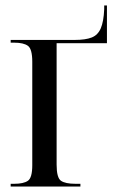

<svg xmlns="http://www.w3.org/2000/svg" viewBox="-20 -682 426 702"><path d="M19 0V-10H32Q66 -10 82 -21Q98 -32 98 -78V-456Q98 -503 82 -514.5Q66 -526 32 -526H19V-536H253Q293 -536 315.5 -545Q338 -554 348.5 -578.5Q359 -603 361 -648V-662H371V-524H187V-80Q187 -32 203 -21Q219 -10 256 -10H274V0Z"/></svg>

Font: Noto Serif Display Condensed
Style: Regular
Weight: 400
Width: 3
Designer: Monotype Design Team
Foundry: Monotype Imaging Inc.
Version: Version 2.009